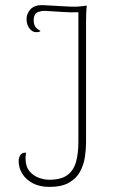

<svg xmlns="http://www.w3.org/2000/svg" viewBox="-20 -720 459 752"><path d="M174 12Q135 12 108 -2.5Q81 -17 67 -40Q53 -63 53 -90Q53 -101 59 -111.5Q65 -122 79 -122Q80 -122 80.5 -122Q81 -122 82 -122Q81 -116 80.5 -110.5Q80 -105 80 -100Q80 -68 95.5 -49.5Q111 -31 132.5 -23.5Q154 -16 172 -16Q219 -16 243.5 -34Q268 -52 277.5 -85Q287 -118 287 -164V-633Q287 -643 287 -652.5Q287 -662 287 -672Q256 -671 228.5 -673Q201 -675 163 -677Q147 -679 129.5 -673Q112 -667 112 -640Q112 -624 119 -614.5Q126 -605 139 -599Q135 -595 129.5 -594.5Q124 -594 121 -594Q107 -594 95.5 -608.5Q84 -623 84 -646Q84 -666 99 -683Q114 -700 145 -700Q154 -700 174 -698.5Q194 -697 217.5 -696Q241 -695 258 -694Q280 -693 294.5 -695Q309 -697 320 -698Q318 -682 317.5 -665Q317 -648 317 -631V-161Q317 -135 312.5 -105Q308 -75 294 -48.5Q280 -22 251 -5Q222 12 174 12Z"/></svg>

Font: Arima Thin
Style: Regular
Weight: 100
Designer: Joana Correia and Natanael Gama
Foundry: NDISCOVER
Version: Version 1.101;gftools[0.9.23]